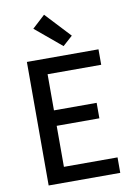

<svg xmlns="http://www.w3.org/2000/svg" viewBox="-105 -1058 809 1125"><g transform="rotate(-10 300.0 -495.0)"><path d="M91 0V-735H517V-643H198V-428H452V-336H198V-92H517V0ZM319 -789 162 -920 238 -990 377 -841Z"/></g></svg>

Font: Iosevka Curly SmBdEx
Style: Regular
Weight: 600
Width: 7
Monospace: yes
Designer: Belleve Invis
Foundry: Belleve Invis
Version: Version 11.1.0; ttfautohint (v1.8.3)